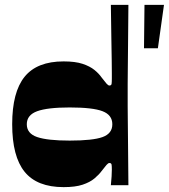

<svg xmlns="http://www.w3.org/2000/svg" viewBox="-20 -760 693 788"><path d="M241 8Q132 8 81 -55Q30 -118 30 -250Q30 -382 81 -445Q132 -508 241 -508Q289 -508 319 -498Q349 -488 367.5 -473Q386 -458 397 -442Q410 -425 417 -417Q424 -409 429 -409Q437 -409 438 -416Q439 -423 439 -436Q439 -442 439 -460Q439 -478 438.5 -513Q438 -548 437 -603.5Q436 -659 435 -740H507Q506 -638 505.5 -573.5Q505 -509 504.5 -472Q504 -435 504 -416Q504 -397 504 -388Q504 -379 504 -370Q504 -361 504 -352Q504 -343 504 -324Q504 -305 504.5 -268Q505 -231 505.5 -166.5Q506 -102 507 0H435Q437 -18 438 -35.5Q439 -53 439 -64Q439 -77 438 -84Q437 -91 429 -91Q424 -91 417 -83Q410 -75 397 -58Q386 -43 367.5 -27.5Q349 -12 319 -2Q289 8 241 8ZM266 -183Q361 -183 401 -197.5Q441 -212 441 -250Q441 -288 401 -303.5Q361 -319 266 -319Q175 -319 132.5 -303.5Q90 -288 90 -250Q90 -212 132.5 -197.5Q175 -183 266 -183ZM628 -562H571L573 -740H653Z"/></svg>

Font: Ojuju ExtraBold
Style: Regular
Weight: 800
Designer: Chisaokwu Joboson, Mirko Velimirovic
Foundry: Udi Foundry
Version: Version 1.000